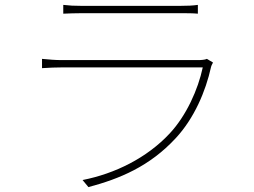

<svg xmlns="http://www.w3.org/2000/svg" viewBox="-20 -742 1040 786"><path d="M239 -722V-686C264 -687 286 -688 314 -688C365 -688 659 -688 716 -688C747 -688 769 -688 790 -686V-722C769 -719 748 -718 717 -718C657 -718 359 -718 314 -718C284 -718 264 -719 239 -722ZM852 -486 827 -501C819 -497 803 -496 790 -496C756 -496 262 -496 231 -496C208 -496 182 -498 152 -501V-463C182 -465 208 -466 231 -466C262 -466 762 -466 810 -466C791 -376 743 -269 675 -196C581 -95 450 -31 318 -5L342 24C469 -10 592 -60 700 -177C775 -258 822 -368 844 -468C845 -473 849 -480 852 -486Z"/></svg>

Font: Noto Sans CJK SC Thin
Style: Regular
Weight: 100
Designer: Ryoko NISHIZUKA 西塚涼子 (kana, bopomofo & ideographs); Paul D. Hunt (Latin, Greek & Cyrillic); Sandoll Communications 산돌커뮤니
Foundry: Adobe
Version: Version 2.004;hotconv 1.0.118;makeotfexe 2.5.65603